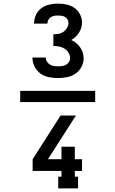

<svg xmlns="http://www.w3.org/2000/svg" viewBox="-20 -875 640 1065"><path d="M301 -442Q276 -442 250.5 -447Q225 -452 204.5 -467Q184 -482 172 -505.5Q160 -529 160 -554Q160 -555 160 -555Q160 -555 160 -556H234Q234 -555 234 -555Q234 -555 234 -555Q234 -543 240.5 -533Q247 -523 257 -517Q267 -511 278.5 -509Q290 -507 301 -507Q313 -507 324.5 -508.5Q336 -510 346 -515.5Q356 -521 362.5 -531Q369 -541 369 -552Q369 -568 360 -582.5Q351 -597 337.5 -605.5Q324 -614 308 -617Q292 -620 276 -620V-685Q291 -685 305.5 -687.5Q320 -690 332 -698.5Q344 -707 352 -720.5Q360 -734 360 -748Q360 -758 354.5 -767Q349 -776 340.5 -781Q332 -786 322 -787.5Q312 -789 302 -789Q291 -789 280.5 -787Q270 -785 261.5 -779.5Q253 -774 248 -764.5Q243 -755 243 -745Q243 -744 243 -744Q243 -744 243 -744H169Q169 -744 169 -744.5Q169 -745 169 -746Q169 -770 179.5 -792.5Q190 -815 209.5 -829.5Q229 -844 253 -849.5Q277 -855 302 -855Q325 -855 349 -850Q373 -845 392.5 -831.5Q412 -818 423.5 -796Q435 -774 435 -750Q435 -735 430.5 -720.5Q426 -706 418 -693.5Q410 -681 399 -670.5Q388 -660 375 -653Q389 -647 402 -636.5Q415 -626 424.5 -612.5Q434 -599 439 -583Q444 -567 444 -551Q444 -526 431.5 -503Q419 -480 398 -466Q377 -452 352 -447Q327 -442 301 -442ZM413 170H303V105H321V73H161V8L316 -234H401L246 8H321V-61H395V8H435V73H395V105H413ZM508 -309H92V-371H508Z"/></svg>

Font: Iosevka Curly Slab MdEx
Style: Regular
Weight: 500
Width: 7
Monospace: yes
Designer: Belleve Invis
Foundry: Belleve Invis
Version: Version 11.1.0; ttfautohint (v1.8.3)